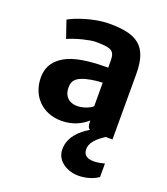

<svg xmlns="http://www.w3.org/2000/svg" viewBox="-148 -670 892 1025"><g transform="rotate(20 298.5 -157.5)"><path d="M49.8 -173.3C49.8 -68.4 122.1 7.8 231.4 7.8C297.4 7.8 346.7 -19.5 376.5 -46.9V-43C376.5 -17.6 381.8 -4.9 392.1 1C341.3 29.8 284.7 82 289.1 154.3C292 216.3 355 252 416.5 252C457.5 252 500.5 239.7 528.8 218.8V142.1C508.3 147.9 486.8 151.9 467.8 151.9C435.1 151.9 410.2 140.6 408.7 108.9C405.8 66.9 439.9 37.1 483.9 7.8H522.5V-363.8C522.5 -525.4 451.2 -567.4 296.4 -567.4C208.5 -567.4 108.4 -530.8 72.8 -509.3L106.4 -411.6C153.8 -433.1 230 -451.2 259.8 -451.2C354 -451.2 370.1 -439.5 370.1 -379.9V-344.7C299.8 -344.7 208.5 -339.8 147 -312.5C86.9 -285.6 49.8 -240.7 49.8 -173.3ZM207 -174.3C207 -215.8 232.4 -230 255.4 -238.8C278.3 -249.5 333.5 -258.8 370.1 -258.8V-126C359.9 -112.8 317.9 -95.2 283.7 -95.2C240.2 -95.2 207 -120.1 207 -174.3Z"/></g></svg>

Font: Merriweather Sans
Style: Bold
Weight: 700
Designer: Eben Sorkin ( eben@eyebytes.com )
Foundry: Eben Sorkin
Version: Version 1.003